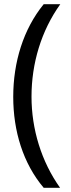

<svg xmlns="http://www.w3.org/2000/svg" viewBox="-20 -736 337 914"><path d="M43 -275C43 -112 90 42 188 158H266C177 33 130 -121 130 -276C130 -434 176 -589 267 -716H188C91 -597 43 -440 43 -275Z"/></svg>

Font: Noto Sans Arabic SemCond
Style: Regular
Weight: 400
Width: 4
Designer: Monotype Design Team, Nadine Chahine, Nizar Qandah and Khaled Hosny
Foundry: Monotype Imaging Inc.
Version: Version 2.012